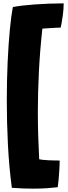

<svg xmlns="http://www.w3.org/2000/svg" viewBox="-20 -861 408 1144"><path d="M175.5 263Q148 263 116.8 261.8Q85.5 260.5 50.5 258Q34 134 27.2 0.8Q20.5 -132.5 20.5 -259.5Q20.5 -382 25.5 -491.2Q30.5 -600.5 38.8 -685.5Q47 -770.5 56.5 -819Q108.5 -829 189.8 -834.8Q271 -840.5 359.5 -841Q359.5 -823 358 -804.2Q356.5 -785.5 354 -768Q350.5 -742 346.8 -722.5Q343 -703 341.5 -696.5Q334 -696.5 314.8 -695.5Q295.5 -694.5 272.8 -693.2Q250 -692 232.5 -690.5Q218 -559.5 211.8 -434.2Q205.5 -309 205.5 -193.5Q205.5 -118 207.8 -47.2Q210 23.5 213.5 88Q221 90 236 91.5Q251 93 271 94Q285.5 94.5 304.2 95Q323 95.5 335.5 95.5Q335.5 121 333.5 152.2Q331.5 183.5 329 211.5Q326.5 239.5 324 254.5Q301 257.5 263.5 260.2Q226 263 175.5 263Z"/></svg>

Font: Grandstander Black
Style: Regular
Weight: 900
Designer: Tyler Finck
Foundry: Etcetera Type Co
Version: Version 1.200; ttfautohint (v1.8.3)